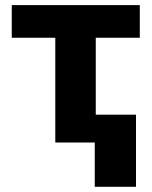

<svg xmlns="http://www.w3.org/2000/svg" viewBox="-20 -550 585 741"><path d="M25.4 -530.3H519.5V-404.3H349.6V-107.4H504.9V170.9H345.7V0H193.4V-404.3H25.4Z"/></svg>

Font: Pretendard ExtraBold
Style: Regular
Weight: 800
Designer: Base glyphs from Inter by Rasmus Andersson; Hangeul glyphs from Noto Sans CJK(Source Han Sans) by Jang Soo-young and Kan
Foundry: Kil Hyung-jin
Version: Version 1.309